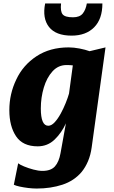

<svg xmlns="http://www.w3.org/2000/svg" viewBox="-20 -838 660 1110"><path d="M192 252Q169.5 252 142.8 248.8Q116 245.5 93.2 240.5Q70.5 235.5 60 230L85 106Q94.5 114 119.2 124.2Q144 134.5 173 142.2Q202 150 225 150Q274 150 297.5 124Q321 98 330 47L361 -125Q336.5 -70.5 295.8 -31.2Q255 8 198 8Q112 8 73 -50Q34 -108 34 -201Q34 -295 74 -378Q113 -461.5 191 -512.8Q269 -564 377 -564Q406.5 -564 440 -557.5Q473.5 -551 498 -542L590 -564L510 14Q504 58 489 93.5Q474 129 452 156Q408.5 207.5 340.8 229.8Q273 252 192 252ZM259 -111Q277.5 -111 296 -131Q314.5 -151 331 -181.2Q347.5 -211.5 360 -242.8Q372.5 -274 379 -297L401 -460Q393.5 -461 384.5 -461.5Q375.5 -462 365 -462Q317 -462 284 -426Q250.5 -389.5 233.2 -331.5Q216 -273.5 216 -211Q216 -111 259 -111ZM394 -632Q302.5 -632 263.2 -682.2Q224 -732.5 241 -818H333Q328 -773 341.8 -755.5Q355.5 -738 402 -738Q441 -738 458.5 -760Q476 -782 482 -818H572Q572 -728 524.2 -680Q476.5 -632 394 -632Z"/></svg>

Font: Merriweather Sans ExtraBold
Style: Italic
Weight: 800
Italic angle: -7.5°
Designer: Eben Sorkin
Foundry: Eben Sorkin
Version: Version 2.001; ttfautohint (v1.8.3)